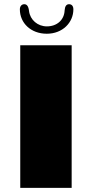

<svg xmlns="http://www.w3.org/2000/svg" viewBox="-20 -910 445 930"><path d="M78.1 0H327.1V-690.9H78.1ZM206.5 -746.6C283.7 -746.6 335.4 -801.3 335.4 -864.7C335.4 -879.9 328.1 -889.6 314.5 -889.6C301.3 -889.6 294.4 -879.4 293 -859.4C291 -813 255.4 -782.2 207 -782.2C162.6 -782.2 126 -813.5 120.6 -856.4C118.2 -879.9 109.9 -889.6 97.7 -889.6C85 -889.6 76.2 -879.9 76.2 -864.7C76.2 -798.3 129.9 -746.6 206.5 -746.6Z"/></svg>

Font: Limelight
Style: Regular
Weight: 400
Designer: Nicole Fally
Foundry: Nicole Fally
Version: Version 1.002